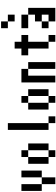

<svg xmlns="http://www.w3.org/2000/svg" viewBox="1230 -2270 1040 3540"><g transform="rotate(-90 1750.0 -500.0)"><path d="M0 -250V-625H125V-250ZM125 -250H250V0H125ZM250 -250V-625H375V-250Z M500 -125V-500H625V-125ZM625 -125H750V0H625ZM625 -500V-625H750V-500ZM750 -125V-500H875V-125Z M1125 -125V-875H1250V-125ZM1250 -125H1375V0H1250Z M1500 -125V-500H1625V-125ZM1625 -125H1750V0H1625ZM1625 -500V-625H1750V-500ZM1750 -125V-500H1875V-125Z M2000 0V-625H2250V-500H2125V0ZM2250 0V-500H2375V0Z M2500 -500V-625H2625V-750H2750V-625H2875V-500H2750V-125H2625V-500ZM2750 -125H2875V0H2750Z M3000 -125V-250H3125V-125ZM3000 -500V-625H3250V-500ZM3000 -875V-1000H3125V-875ZM3125 -250V-375H3250V-500H3375V0H3125V-125H3250V-250ZM3125 -875H3250V-750H3125Z"/></g></svg>

Font: GalmuriMono7 Regular
Style: Regular
Weight: 400
Designer: Lee Minseo (quiple)
Version: Version 2.399;hotconv 1.1.1;makeotfexe 2.6.0 DEVELOPMENT